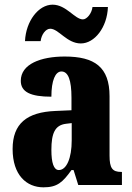

<svg xmlns="http://www.w3.org/2000/svg" viewBox="-20 -792 563 822"><path d="M326 -606C385 -606 439 -675 442 -762H376C373 -735 352 -709 335 -709C300 -709 264 -772 205 -772C145 -772 91 -702 87 -616H154C157 -643 175 -669 195 -669C231 -669 266 -606 326 -606ZM166 10C225 10 248 -11 286 -64H295L315 0H502V-56H499C461 -56 449 -72 449 -126V-380C449 -505 385 -550 257 -550C155 -550 69 -518 69 -446C69 -398 111 -378 200 -378C200 -448 217 -486 243 -486C272 -486 286 -449 286 -374V-320L218 -317C95 -312 34 -263 34 -154C34 -42 94 10 166 10ZM232 -64C210 -64 200 -95 200 -150C200 -221 215 -256 262 -262L287 -265V-191C287 -115 265 -64 232 -64Z"/></svg>

Font: Noto Serif Georgian ExtraCondensed Black
Style: Regular
Weight: 900
Width: 2
Designer: Monotype Design Team, Akaki Razmadze
Foundry: Google LLC
Version: Version 2.003